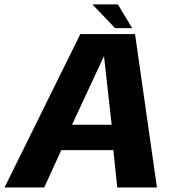

<svg xmlns="http://www.w3.org/2000/svg" viewBox="-44 -826 794 846"><path d="M-24 0H151L226 -164.5H455.5L472.5 0H647.5L551 -676H310ZM273.5 -276.5 413 -576.5H414.5L448 -276.5ZM463 -702H538.5L475.5 -806.5H363.5Z"/></svg>

Font: Anybody
Style: Bold Italic
Weight: 700
Italic angle: -10°
Designer: Tyler Finck
Foundry: Etcetera Type Company
Version: Version 1.113;gftools[0.9.25]